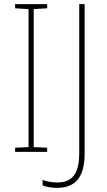

<svg xmlns="http://www.w3.org/2000/svg" viewBox="-20 -734 519 928"><path d="M208 0V-20L143 -23V-690L208 -694V-714H53V-694L118 -690V-23L53 -20V0ZM257 174C354 174 389 109 389 10V-714H363V5C363 92 339 148 257 148C230 148 204 143 186 135V162C203 169 226 174 257 174Z"/></svg>

Font: Noto Sans Lao SemiCondensed Thin
Style: Regular
Weight: 100
Width: 4
Designer: Monotype Design Team
Foundry: Monotype Imaging Inc.
Version: Version 2.003